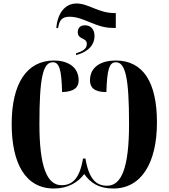

<svg xmlns="http://www.w3.org/2000/svg" viewBox="-20 -1071 967 1101"><path d="M303 -910H313L315 -920C321 -949 332 -975 378 -975C463 -975 526 -911 626 -911H644V-996H637C544 -996 488 -1051 419 -1051C351 -1051 309 -992 303 -910ZM416 -765V-755C492 -775 522 -818 522 -864C522 -904 500 -926 467 -926C444 -926 426 -914 426 -887C426 -841 478 -858 478 -819C478 -788 449 -776 416 -765ZM289 10C371 10 428 -26 463 -73C498 -24 544 10 630 10C792 10 880 -139 880 -369C880 -602 799 -724 644 -724C563 -724 496 -690 496 -610C496 -570 519 -543 590 -543C594 -671 606 -714 644 -714C699 -714 720 -627 720 -361C720 -109 677 -6 594 -6C533 -6 490 -42 470 -162H456C437 -47 395 -9 333 -9C249 -9 206 -116 206 -359C206 -625 226 -714 283 -714C320 -714 333 -671 336 -543C407 -545 431 -571 431 -610C431 -691 363 -724 290 -724C134 -724 47 -593 47 -360C47 -134 126 10 289 10Z"/></svg>

Font: Noto Serif Display ExtraCondensed ExtraBold
Style: Regular
Weight: 800
Width: 2
Designer: Monotype Design Team
Foundry: Monotype Imaging Inc.
Version: Version 2.009